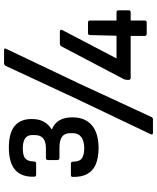

<svg xmlns="http://www.w3.org/2000/svg" viewBox="64 -788 755 922"><g transform="rotate(-90 441.0 -327.5)"><path d="M189 -231Q141 -232 110.5 -245.5Q80 -259 65.5 -286.5Q51 -314 52 -355Q52 -364 61 -364H115Q125 -364 125 -355Q125 -323 141 -311.5Q157 -300 189 -300Q224 -300 243 -314Q262 -328 262 -355V-368Q262 -394 245 -406.5Q228 -419 191 -419H143Q133 -419 133 -429V-474Q133 -484 143 -484H189Q222 -484 237.5 -497.5Q253 -511 253 -538V-550Q253 -572 237.5 -583.5Q222 -595 188 -595Q153 -595 139.5 -582Q126 -569 126 -541Q126 -531 116 -531H63Q53 -531 53 -541Q51 -601 85.5 -631.5Q120 -662 193 -662Q262 -662 296 -634.5Q330 -607 330 -552Q330 -517 317 -494Q304 -471 281 -457V-455Q310 -443 324 -418.5Q338 -394 338 -357Q338 -296 300 -263.5Q262 -231 189 -231ZM264 30Q252 30 257 19L432 -348L586 -679Q591 -685 597 -685H661Q666 -685 668 -682.5Q670 -680 667 -675L500 -324L339 24Q336 30 328 30ZM739 0Q729 0 729 -10V-77H528Q518 -77 518 -86V-93Q518 -102 521 -109L678 -408Q683 -417 691 -417H749Q756 -417 758 -414Q760 -411 757 -405L621 -145H730L733 -273Q733 -282 743 -282H793Q803 -282 803 -273V-145H842Q852 -145 852 -135V-86Q852 -77 842 -77H803V-10Q803 0 793 0Z"/></g></svg>

Font: Sofia Sans Semi Condensed Medium
Style: Regular
Weight: 500
Designer: Botio Nikoltchev, Ani Petrova
Foundry: lettersoup
Version: Version 4.100